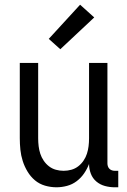

<svg xmlns="http://www.w3.org/2000/svg" viewBox="-20 -787 540 815"><path d="M220 8Q195 8 171 1Q147 -6 128.5 -21.5Q110 -37 97 -58.5Q84 -80 76.5 -103.5Q69 -127 66.5 -151.5Q64 -176 64 -200V-520H142V-200Q142 -183 144 -166.5Q146 -150 151 -134.5Q156 -119 165.5 -105Q175 -91 188 -81Q201 -71 217 -66.5Q233 -62 250 -62Q267 -62 283 -66.5Q299 -71 312 -81Q325 -91 334.5 -105Q344 -119 349 -134.5Q354 -150 356 -166.5Q358 -183 358 -200V-520H436V-93Q436 -87 438 -81Q440 -75 444.5 -70.5Q449 -66 455 -64Q461 -62 467 -62H482V8H467Q446 8 425.5 2.5Q405 -3 389 -16.5Q373 -30 365.5 -50Q358 -70 358 -91Q350 -70 337 -51Q324 -32 305.5 -18Q287 -4 264.5 2Q242 8 220 8ZM236 -578 187 -622 320 -767 380 -713Z"/></svg>

Font: Iosevka Julsh Curly
Style: Regular
Weight: 400
Designer: Belleve Invis
Foundry: Belleve Invis
Version: Version 15.0.2; ttfautohint (v1.8.4)